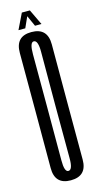

<svg xmlns="http://www.w3.org/2000/svg" viewBox="-112 -724 386 762"><g transform="rotate(-15 81.5 -343.0)"><path d="M80 3Q146.5 3 146.2 -65Q146 -133 146 -300.5Q146 -469 146.2 -537.5Q146.5 -606 80 -606Q14.5 -606 14.8 -537.5Q15 -469 15 -300.5Q15 -133 14.8 -65Q14.5 3 80 3ZM80 -35.5Q63.5 -35.5 63.8 -84Q64 -132.5 64 -300.5Q64 -469 63.8 -518.5Q63.5 -568 80 -568Q98 -568 97.5 -518.5Q97 -469 97 -300.5Q97 -132.5 97.5 -84Q98 -35.5 80 -35.5ZM33 -626.5H61L81 -671L101 -626.5H127.5L97 -690.5H64Z"/></g></svg>

Font: Anybody UltraCondensed Light
Style: Regular
Weight: 300
Width: 1
Version: Version 1.113;gftools[0.9.25]